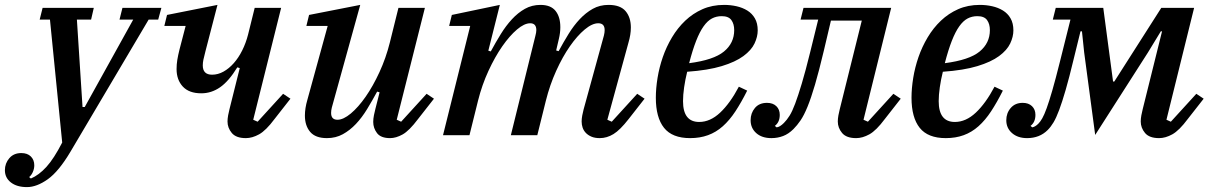

<svg xmlns="http://www.w3.org/2000/svg" viewBox="-113 -552 4943 784"><path d="M-3 212Q-44 212 -68.5 193Q-93 174 -93 143Q-93 115 -75 94Q-57 73 -26 73Q-1 73 13 87Q27 101 27 123Q27 137 21 150.5Q15 164 6 171L13 177Q46 163 76.5 129.5Q107 96 141 30L91 -472H49L61 -520H270L259 -472H201L224 -115H233L431 -472H375L387 -520H546L533 -472H494L175 67Q127 148 82 180Q37 212 -3 212Z M891 12Q851 12 833.5 -9Q816 -30 816 -56Q816 -67 818.5 -81Q821 -95 824 -106L866 -274L856 -277Q821 -220 785.5 -195.5Q750 -171 709 -171Q659 -171 633.5 -198.5Q608 -226 608 -270Q608 -289 611 -307.5Q614 -326 620 -350L645 -446H558L569 -491L775 -532L726 -343Q720 -320 717.5 -308Q715 -296 715 -285Q715 -247 753 -247Q777 -247 799.5 -259.5Q822 -272 841.5 -294Q861 -316 876 -346Q891 -376 900 -411L927 -520H1035L921 -63L939 -55L1043 -169L1073 -149L1008 -66Q973 -19 945 -3.5Q917 12 891 12Z M1222 12Q1175 12 1153.5 -13.5Q1132 -39 1132 -80Q1132 -95 1134.5 -111Q1137 -127 1142 -144L1225 -446H1138L1149 -491L1358 -532L1242 -113Q1239 -101 1239 -91Q1239 -63 1265 -63Q1289 -63 1319.5 -88.5Q1350 -114 1380 -157Q1410 -200 1436.5 -257.5Q1463 -315 1479 -379L1514 -520H1622L1507 -63L1525 -55L1629 -169L1659 -149L1594 -66Q1558 -18 1531 -3Q1504 12 1480 12Q1442 12 1426.5 -8.5Q1411 -29 1411 -54Q1411 -67 1414 -82Q1417 -97 1420 -108L1437 -175L1427 -178Q1407 -141 1386 -106.5Q1365 -72 1340.5 -46Q1316 -20 1287 -4Q1258 12 1222 12Z M2336 12Q2316 12 2302 6Q2288 0 2279 -9.5Q2270 -19 2266 -31Q2262 -43 2262 -56Q2262 -67 2264.5 -80.5Q2267 -94 2270 -105L2353 -407Q2356 -419 2356 -429Q2356 -457 2330 -457Q2305 -457 2274.5 -431.5Q2244 -406 2214 -363Q2184 -320 2158 -262.5Q2132 -205 2116 -141L2081 0H1973L2073 -405Q2077 -420 2077 -429Q2077 -457 2052 -457Q2028 -457 1998 -431.5Q1968 -406 1938 -363Q1908 -320 1881.5 -262.5Q1855 -205 1839 -141L1804 0H1696L1807 -446H1721L1732 -491L1928 -532L1881 -345L1891 -342Q1911 -379 1932 -413Q1953 -447 1977.5 -473.5Q2002 -500 2030.5 -516Q2059 -532 2094 -532Q2136 -532 2155.5 -507.5Q2175 -483 2175 -441Q2175 -418 2169 -393L2158 -346L2168 -343Q2188 -380 2209 -414Q2230 -448 2254.5 -474Q2279 -500 2307.5 -516Q2336 -532 2372 -532Q2420 -532 2441.5 -506.5Q2463 -481 2463 -440Q2463 -425 2460.5 -409.5Q2458 -394 2453 -377L2367 -63L2385 -55L2489 -169L2519 -149L2454 -66Q2419 -21 2392 -4.5Q2365 12 2336 12Z M2705 12Q2632 12 2598.5 -30Q2565 -72 2565 -153Q2565 -191 2572 -234Q2579 -277 2593.5 -319Q2608 -361 2631 -399.5Q2654 -438 2685 -467.5Q2716 -497 2755.5 -514.5Q2795 -532 2844 -532Q2870 -532 2894.5 -526.5Q2919 -521 2938.5 -509Q2958 -497 2969.5 -477Q2981 -457 2981 -428Q2981 -402 2968 -374.5Q2955 -347 2922.5 -323Q2890 -299 2834 -282Q2778 -265 2693 -259Q2685 -227 2680.5 -195.5Q2676 -164 2676 -139Q2676 -54 2742 -54Q2787 -54 2827.5 -92Q2868 -130 2904 -198L2938 -182Q2914 -134 2890 -97.5Q2866 -61 2838.5 -36.5Q2811 -12 2778 0Q2745 12 2705 12ZM2701 -294Q2801 -307 2843 -341.5Q2885 -376 2885 -429Q2885 -454 2873.5 -470Q2862 -486 2834 -486Q2812 -486 2794 -476.5Q2776 -467 2760 -444.5Q2744 -422 2729.5 -385Q2715 -348 2701 -294Z M3037 12Q2998 12 2975 -8.5Q2952 -29 2952 -61Q2952 -90 2969.5 -111Q2987 -132 3019 -132Q3043 -132 3057 -118.5Q3071 -105 3071 -83Q3071 -53 3051 -38L3058 -32Q3071 -33 3088 -50Q3100 -62 3111 -79.5Q3122 -97 3134 -129Q3146 -161 3161 -211Q3176 -261 3195 -338L3228 -472H3156L3168 -520H3526L3413 -63L3431 -55L3535 -169L3565 -149L3500 -66Q3465 -19 3437 -3.5Q3409 12 3383 12Q3343 12 3325.5 -9Q3308 -30 3308 -56Q3308 -67 3310.5 -81Q3313 -95 3316 -106L3406 -468H3280L3251 -345Q3231 -261 3215 -206.5Q3199 -152 3184.5 -116.5Q3170 -81 3156 -60.5Q3142 -40 3127 -25Q3107 -5 3084.5 3.5Q3062 12 3037 12Z M3749 12Q3676 12 3642.5 -30Q3609 -72 3609 -153Q3609 -191 3616 -234Q3623 -277 3637.5 -319Q3652 -361 3675 -399.5Q3698 -438 3729 -467.5Q3760 -497 3799.5 -514.5Q3839 -532 3888 -532Q3914 -532 3938.5 -526.5Q3963 -521 3982.5 -509Q4002 -497 4013.5 -477Q4025 -457 4025 -428Q4025 -402 4012 -374.5Q3999 -347 3966.5 -323Q3934 -299 3878 -282Q3822 -265 3737 -259Q3729 -227 3724.5 -195.5Q3720 -164 3720 -139Q3720 -54 3786 -54Q3831 -54 3871.5 -92Q3912 -130 3948 -198L3982 -182Q3958 -134 3934 -97.5Q3910 -61 3882.5 -36.5Q3855 -12 3822 0Q3789 12 3749 12ZM3745 -294Q3845 -307 3887 -341.5Q3929 -376 3929 -429Q3929 -454 3917.5 -470Q3906 -486 3878 -486Q3856 -486 3838 -476.5Q3820 -467 3804 -444.5Q3788 -422 3773.5 -385Q3759 -348 3745 -294Z M4081 12Q4043 12 4019.5 -8.5Q3996 -29 3996 -61Q3996 -90 4014 -111Q4032 -132 4063 -132Q4087 -132 4101 -118.5Q4115 -105 4115 -83Q4115 -53 4095 -38L4102 -32Q4114 -34 4127 -47Q4135 -55 4143 -69Q4151 -83 4161 -110.5Q4171 -138 4184 -183Q4197 -228 4215 -300L4258 -472H4186L4198 -520H4392L4432 -219H4437L4629 -520H4763L4650 -63L4668 -55L4772 -169L4802 -149L4737 -66Q4702 -19 4674 -3.5Q4646 12 4620 12Q4580 12 4562.5 -9Q4545 -30 4545 -56Q4545 -67 4547.5 -81Q4550 -95 4553 -106L4632 -424H4627L4574 -337L4359 -1L4314 -338L4305 -424H4299L4271 -310Q4253 -235 4238.5 -185Q4224 -135 4212 -103Q4200 -71 4189 -52.5Q4178 -34 4165 -21Q4132 12 4081 12Z"/></svg>

Font: IBM Plex Serif Medium
Style: Italic
Weight: 500
Italic angle: -14°
Designer: Mike Abbink, Paul van der Laan, Pieter van Rosmalen
Foundry: Bold Monday
Version: Version 2.5